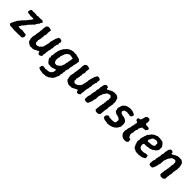

<svg xmlns="http://www.w3.org/2000/svg" viewBox="310 -2087 3755 3755"><g transform="rotate(45 2187.5 -209.0)"><path d="M157 -101 174 -93 189 -97 203 -93H216L230 -97L252 -100H275L283 -93L294 -96L307 -95L325 -89L334 -92L369 -86L372 -80L375 -64L381 -48L373 -19L365 -4L352 1L335 12L312 9H297L279 8L267 12L246 10L238 13L223 9L201 13L192 7L174 14L157 12L141 13L134 8L113 12L101 7L89 5L74 7L60 6L30 4L19 0L0 -16L-3 -38L6 -51L5 -59L20 -84L26 -101L32 -113L44 -128L50 -145L58 -154L64 -169L76 -181L86 -188L95 -209L110 -215L113 -233L139 -251L143 -256L156 -273L168 -282L175 -292L183 -304L199 -321L205 -329L218 -349L226 -355L238 -372L250 -384L248 -395L260 -407L241 -415L218 -412L213 -416L196 -412L181 -413L165 -412L155 -413L140 -421L121 -419L100 -422L85 -429L81 -443L80 -453L89 -486L92 -494L110 -511L138 -509L154 -508L174 -510L190 -512L208 -510L223 -508L239 -509L252 -505L264 -504L282 -511L292 -512L307 -511L326 -510H337H363L375 -513L402 -514L415 -503L429 -496L434 -480L416 -459L408 -446L409 -438L400 -419L388 -410L379 -396L376 -388L364 -374L362 -363L348 -343L336 -330L323 -321L314 -308L297 -293L290 -280L276 -275L274 -261L256 -250L247 -235L243 -218L227 -208L218 -195L211 -185L200 -172L185 -160L180 -149L174 -132L161 -119Z M611 15 592 14 575 10 565 1 552 0 546 -11 525 -18 518 -26 515 -34 500 -45 504 -61 495 -77 497 -86 487 -101 494 -121 487 -131 488 -148 493 -161 494 -178 502 -208 506 -220 504 -237 505 -256 512 -274 513 -286 515 -304 518 -319 521 -332 516 -345 525 -363 524 -381V-397L528 -412L522 -423L531 -446L533 -474L542 -486L554 -498L563 -504L576 -510L608 -509L620 -504L634 -503L644 -499L661 -486L650 -462L656 -452L649 -433L647 -417L650 -405L653 -389L650 -376V-360L642 -345L637 -335L635 -316L640 -297L637 -281L628 -267L633 -252L630 -235L622 -207V-194L612 -180L617 -166L621 -144L613 -129L626 -115L635 -104L639 -96L648 -94L681 -91L694 -99L719 -107L732 -114L734 -126L751 -135L762 -148L766 -160L784 -179L780 -190L786 -206L792 -236L800 -255L796 -270L807 -279L804 -298L808 -310L805 -328L814 -344L813 -365L824 -377L822 -388L828 -409L837 -422L833 -433L841 -447L850 -466L862 -483L866 -499L878 -503L898 -508L919 -504L934 -499L944 -494L951 -484L956 -473L955 -448L945 -426L954 -408L952 -396L939 -379L936 -370L934 -354L933 -336L924 -322L925 -304L927 -294L926 -274L925 -263L917 -250L916 -235V-218L912 -199L904 -187L902 -168L904 -154L898 -144L895 -125L898 -111L895 -92L893 -77L888 -68L886 -51L889 -41L888 -16L870 -7L858 7L844 8L813 9L812 2L796 -13V-38L770 -40L759 -30L731 -18L716 -10L701 -1L687 6L672 10L657 14L631 10Z M1127 216 1119 213 1093 207 1076 209 1071 203H1055L1014 185L1010 177L1015 159V134L1023 124L1036 107L1062 108L1072 109L1080 111L1097 113L1116 116L1132 111L1145 110L1171 108L1181 107L1201 104L1213 96L1228 93L1230 82L1247 78L1254 58L1263 49L1268 36L1271 20L1272 10L1273 -14L1252 -20L1238 -9L1224 -6L1205 -2L1194 4L1174 9L1163 11L1146 9L1119 5L1094 6L1082 2L1075 -10L1064 -13L1052 -26L1049 -33L1044 -47L1026 -54L1028 -72L1019 -79L1013 -96L1024 -110L1019 -129L1011 -144L1015 -161L1023 -177V-195L1020 -213L1027 -224L1030 -254L1037 -278V-293L1046 -316L1045 -323L1056 -339L1059 -357L1070 -369L1080 -380L1077 -392L1094 -411L1105 -423L1121 -437L1122 -441L1132 -457L1153 -468L1158 -476L1169 -484L1185 -487L1207 -500L1216 -504H1237L1248 -513L1267 -511H1281L1307 -509H1321L1345 -512L1352 -503L1372 -505L1382 -497L1400 -495L1410 -493L1427 -487L1446 -480L1459 -462L1467 -459L1479 -439L1469 -417L1471 -391L1461 -372L1462 -354L1456 -340L1451 -328V-305L1449 -293L1446 -282L1441 -264L1438 -247L1435 -231L1436 -218V-198L1429 -185L1425 -171L1420 -155L1415 -146L1417 -126L1419 -113L1410 -99L1411 -87L1408 -64L1413 -48L1404 -32L1397 -19L1400 -5L1399 18L1392 35L1382 50L1377 67L1372 87L1361 98L1358 113L1344 129L1335 144L1317 153L1307 163L1290 172L1281 179L1272 191L1249 194L1234 204L1212 210H1179L1158 214ZM1207 -90 1224 -93 1244 -109 1263 -119 1268 -133 1295 -151 1296 -165 1307 -194 1316 -214 1318 -243 1321 -260 1325 -270 1333 -288V-302L1329 -313L1338 -326L1337 -342L1346 -361L1340 -369L1347 -386L1346 -406L1322 -412H1305L1298 -417L1284 -418H1257L1237 -413L1218 -397L1210 -395L1195 -377L1189 -368L1177 -359V-339L1168 -326L1163 -316L1161 -301L1151 -277L1146 -269L1149 -242L1137 -212L1136 -198L1141 -185L1134 -177L1137 -161L1140 -148L1137 -136L1149 -123L1153 -110L1168 -93L1177 -94Z M1673 15 1654 14 1637 10 1627 1 1614 0 1608 -11 1587 -18 1580 -26 1577 -34 1562 -45 1566 -61 1557 -77 1559 -86 1549 -101 1556 -121 1549 -131 1550 -148 1555 -161 1556 -178 1564 -208 1568 -220 1566 -237 1567 -256 1574 -274 1575 -286 1577 -304 1580 -319 1583 -332 1578 -345 1587 -363 1586 -381V-397L1590 -412L1584 -423L1593 -446L1595 -474L1604 -486L1616 -498L1625 -504L1638 -510L1670 -509L1682 -504L1696 -503L1706 -499L1723 -486L1712 -462L1718 -452L1711 -433L1709 -417L1712 -405L1715 -389L1712 -376V-360L1704 -345L1699 -335L1697 -316L1702 -297L1699 -281L1690 -267L1695 -252L1692 -235L1684 -207V-194L1674 -180L1679 -166L1683 -144L1675 -129L1688 -115L1697 -104L1701 -96L1710 -94L1743 -91L1756 -99L1781 -107L1794 -114L1796 -126L1813 -135L1824 -148L1828 -160L1846 -179L1842 -190L1848 -206L1854 -236L1862 -255L1858 -270L1869 -279L1866 -298L1870 -310L1867 -328L1876 -344L1875 -365L1886 -377L1884 -388L1890 -409L1899 -422L1895 -433L1903 -447L1912 -466L1924 -483L1928 -499L1940 -503L1960 -508L1981 -504L1996 -499L2006 -494L2013 -484L2018 -473L2017 -448L2007 -426L2016 -408L2014 -396L2001 -379L1998 -370L1996 -354L1995 -336L1986 -322L1987 -304L1989 -294L1988 -274L1987 -263L1979 -250L1978 -235V-218L1974 -199L1966 -187L1964 -168L1966 -154L1960 -144L1957 -125L1960 -111L1957 -92L1955 -77L1950 -68L1948 -51L1951 -41L1950 -16L1932 -7L1920 7L1906 8L1875 9L1874 2L1858 -13V-38L1832 -40L1821 -30L1793 -18L1778 -10L1763 -1L1749 6L1734 10L1719 14L1693 10Z M2158 -487 2172 -501 2177 -505 2207 -506 2225 -496 2238 -490 2233 -462 2262 -452 2273 -464 2288 -469 2304 -478 2315 -489 2332 -494 2345 -499 2358 -507 2381 -508 2388 -511H2417L2436 -507L2448 -512L2460 -508L2479 -498L2487 -491L2502 -485L2509 -470L2521 -463L2517 -447L2524 -442L2526 -424L2534 -412L2532 -395L2536 -384L2538 -362L2529 -351L2539 -338L2536 -323L2529 -289L2526 -274V-265L2523 -247L2517 -228L2519 -214L2520 -200L2518 -182L2515 -167L2511 -148L2506 -132L2507 -118L2508 -102L2500 -89L2503 -70L2500 -58V-29L2490 -16L2477 -2L2465 6L2451 8H2430L2408 10L2392 3L2389 -5L2371 -11L2370 -34L2372 -52L2373 -67V-81L2380 -95L2376 -106L2379 -121L2380 -136L2387 -151L2390 -165L2388 -185L2395 -198L2399 -217L2393 -234L2406 -246L2401 -265L2403 -293L2405 -306L2411 -322L2416 -335L2411 -347L2407 -361L2416 -378L2396 -402L2395 -409L2382 -418L2354 -416L2335 -410L2319 -408L2304 -392L2294 -389L2287 -373L2277 -358L2264 -346L2260 -330L2250 -319L2251 -308L2243 -292L2232 -261L2228 -244L2226 -234L2229 -214L2223 -201L2227 -181L2222 -164L2224 -155L2211 -132L2209 -123L2207 -105L2210 -92L2198 -80V-62L2193 -54L2184 -36L2175 -11L2172 -7L2157 5H2147L2129 10L2111 4L2096 2L2078 -8L2080 -14L2073 -28L2077 -58L2076 -72L2077 -86L2081 -107L2085 -121L2092 -132L2095 -150L2097 -162L2093 -182L2098 -193L2103 -210L2104 -223V-236L2114 -251L2115 -273V-285V-302L2118 -318L2122 -329L2130 -345L2125 -360L2130 -372L2126 -394L2133 -404L2135 -422L2141 -435L2138 -449L2145 -464Z M2634 1 2616 -10 2596 -18 2588 -34 2587 -45 2592 -78 2605 -92 2615 -99 2628 -112 2656 -108 2667 -100 2676 -99 2693 -96 2712 -102 2727 -95 2760 -98 2765 -99 2785 -100 2800 -103 2817 -109 2820 -120 2832 -142 2826 -149 2834 -176 2824 -194 2826 -200 2806 -209 2801 -222 2785 -223 2764 -228 2762 -235 2728 -238 2710 -242 2705 -254 2688 -259 2678 -266 2669 -280 2663 -294 2669 -305 2655 -323 2657 -338 2662 -348 2653 -360 2666 -377 2670 -400 2674 -415 2687 -435 2685 -447 2703 -456 2717 -470 2729 -479 2734 -486 2750 -492 2763 -496 2779 -502 2795 -505 2826 -511 2834 -510 2862 -511 2880 -507 2901 -506 2919 -497 2930 -496 2945 -487 2971 -475 2970 -461 2977 -452 2965 -423 2952 -415 2945 -405 2927 -399 2914 -409 2902 -411 2883 -409H2878L2852 -414L2830 -415L2810 -408L2797 -405L2785 -404L2778 -392L2769 -381L2758 -358L2768 -345L2773 -331L2785 -319L2797 -320L2813 -311L2834 -305H2861L2882 -296H2891L2904 -284L2916 -282L2927 -271L2936 -262L2949 -248L2952 -232L2954 -220L2958 -208L2960 -186L2957 -170L2953 -157L2959 -132L2947 -116L2936 -97L2929 -80L2924 -75L2905 -56L2904 -48L2884 -39L2875 -24L2861 -22L2838 -8L2828 -5L2814 -2L2799 7H2781L2772 8L2756 12L2735 15L2705 13L2696 7L2683 6L2664 2L2649 5Z M3158 9 3146 -1 3137 -3 3109 -19 3100 -30 3097 -33 3084 -52 3075 -62 3068 -76 3071 -94 3067 -116 3064 -130 3068 -148 3079 -163 3075 -177 3080 -206 3086 -229 3094 -242 3097 -258 3100 -273 3097 -289 3104 -305 3111 -317 3109 -339 3113 -348 3121 -368 3114 -381 3126 -398 3117 -417 3101 -424 3082 -430 3081 -441 3069 -455 3075 -480 3079 -485 3094 -492 3117 -497 3136 -509 3138 -526 3147 -540 3149 -557 3158 -576V-603L3177 -613L3184 -627L3201 -631L3231 -634L3245 -628L3255 -619L3266 -605V-580V-559L3268 -549L3261 -539L3264 -517L3275 -507L3293 -501L3318 -500L3344 -499L3358 -492L3370 -487L3373 -474V-452L3356 -440L3352 -425L3341 -420L3318 -417L3296 -416L3274 -410L3259 -414L3252 -390L3238 -377V-366L3226 -355L3228 -333L3225 -310L3215 -297L3209 -272L3204 -254V-244L3208 -226L3204 -215L3194 -185L3193 -161L3197 -143L3200 -135L3211 -119V-107L3220 -96L3232 -94L3246 -90L3264 -84L3265 -68L3267 -54L3271 -34L3257 -11L3245 -1L3212 9L3196 8L3172 5Z M3526 13 3521 7 3494 8 3486 -2 3480 -9 3462 -10 3446 -19 3436 -33 3431 -40 3419 -50 3421 -65 3411 -76 3406 -85 3398 -99 3400 -114 3395 -125 3385 -138 3389 -153 3383 -166 3392 -191 3394 -218 3389 -243 3398 -263 3397 -278 3409 -289V-310L3411 -322L3425 -340L3422 -349L3431 -368L3433 -381L3447 -392L3459 -408L3473 -422L3477 -434L3483 -443L3502 -456L3510 -465L3520 -476L3538 -479L3549 -489L3570 -493L3580 -498L3591 -506L3610 -508L3640 -507L3658 -508L3675 -505L3694 -504H3699L3711 -500L3734 -496L3746 -491L3754 -479L3767 -470L3774 -459L3787 -449L3785 -436L3801 -428L3802 -412L3807 -403L3805 -387L3807 -362L3806 -343L3798 -330L3792 -312L3779 -304L3774 -289L3763 -279L3750 -275L3735 -264L3722 -252L3708 -244L3702 -242L3679 -233L3664 -227L3641 -222L3634 -225L3616 -221L3598 -215L3584 -214L3564 -215L3544 -212L3531 -216L3513 -212L3502 -194L3496 -177L3500 -164L3498 -151L3506 -137L3511 -123L3513 -112L3527 -105L3537 -102L3547 -90L3552 -88L3566 -91L3588 -88L3621 -86L3627 -90L3650 -94L3658 -99L3679 -102L3687 -106L3710 -101L3730 -99L3728 -87L3732 -73L3734 -40L3731 -31L3706 -17L3689 -10L3682 -2L3655 3L3634 8L3615 7L3599 15L3589 14L3556 11L3552 14ZM3540 -297H3548L3569 -302L3577 -300L3590 -304L3613 -301L3627 -306L3640 -310H3658L3673 -319L3681 -327L3694 -342L3689 -370L3690 -380L3695 -389L3689 -403L3678 -415L3668 -422L3658 -424L3642 -429L3621 -428L3596 -420L3587 -419L3567 -411L3558 -402L3550 -393L3543 -378L3536 -358L3527 -349L3518 -328L3521 -320L3525 -303Z M3948 -487 3962 -501 3967 -505 3997 -506 4015 -496 4028 -490 4023 -462 4052 -452 4063 -464 4078 -469 4094 -478 4105 -489 4122 -494 4135 -499 4148 -507 4171 -508 4178 -511H4207L4226 -507L4238 -512L4250 -508L4269 -498L4277 -491L4292 -485L4299 -470L4311 -463L4307 -447L4314 -442L4316 -424L4324 -412L4322 -395L4326 -384L4328 -362L4319 -351L4329 -338L4326 -323L4319 -289L4316 -274V-265L4313 -247L4307 -228L4309 -214L4310 -200L4308 -182L4305 -167L4301 -148L4296 -132L4297 -118L4298 -102L4290 -89L4293 -70L4290 -58V-29L4280 -16L4267 -2L4255 6L4241 8H4220L4198 10L4182 3L4179 -5L4161 -11L4160 -34L4162 -52L4163 -67V-81L4170 -95L4166 -106L4169 -121L4170 -136L4177 -151L4180 -165L4178 -185L4185 -198L4189 -217L4183 -234L4196 -246L4191 -265L4193 -293L4195 -306L4201 -322L4206 -335L4201 -347L4197 -361L4206 -378L4186 -402L4185 -409L4172 -418L4144 -416L4125 -410L4109 -408L4094 -392L4084 -389L4077 -373L4067 -358L4054 -346L4050 -330L4040 -319L4041 -308L4033 -292L4022 -261L4018 -244L4016 -234L4019 -214L4013 -201L4017 -181L4012 -164L4014 -155L4001 -132L3999 -123L3997 -105L4000 -92L3988 -80V-62L3983 -54L3974 -36L3965 -11L3962 -7L3947 5H3937L3919 10L3901 4L3886 2L3868 -8L3870 -14L3863 -28L3867 -58L3866 -72L3867 -86L3871 -107L3875 -121L3882 -132L3885 -150L3887 -162L3883 -182L3888 -193L3893 -210L3894 -223V-236L3904 -251L3905 -273V-285V-302L3908 -318L3912 -329L3920 -345L3915 -360L3920 -372L3916 -394L3923 -404L3925 -422L3931 -435L3928 -449L3935 -464Z"/></g></svg>

Font: Winky Rough Medium
Style: Italic
Weight: 500
Italic angle: -8.97852°
Designer: Simon Atzbach
Foundry: typofactur
Version: Version 1.206; ttfautohint (v1.8.4.7-5d5b)